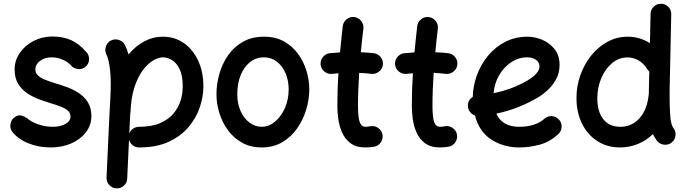

<svg xmlns="http://www.w3.org/2000/svg" viewBox="-20 -740 3670 1026"><path d="M443.8 -390.1Q429.7 -373 408.2 -371.1Q386.7 -369.1 366.7 -382.8Q346.2 -407.2 316.9 -420.4Q287.6 -433.6 255.9 -433.6Q218.8 -433.6 193.8 -414.6Q168.9 -395.5 168.9 -368.7Q168.9 -348.6 184.6 -335.2Q200.2 -321.8 225.1 -312.3Q250 -302.7 277.3 -294.4Q307.6 -285.6 340.8 -273.2Q374 -260.7 402.8 -241.5Q431.6 -222.2 450 -192.6Q468.3 -163.1 468.3 -119.6Q468.3 -71.8 439.5 -33.7Q410.6 4.4 361.3 26.1Q312 47.9 250.5 47.9Q185.5 47.9 129.9 25.1Q74.2 2.4 43.9 -38.1Q31.7 -57.1 36.4 -79.8Q41 -102.5 59.6 -114.7Q78.1 -127.4 95.2 -122.3Q112.3 -117.2 124 -108.9Q145 -89.4 183.3 -75.9Q221.7 -62.5 263.2 -62.5Q302.2 -62.5 329.6 -77.6Q356.9 -92.8 356.9 -117.2Q356.9 -136.7 341.8 -149.4Q326.7 -162.1 302.7 -171.1Q278.8 -180.2 252 -188Q221.7 -197.3 188 -209.7Q154.3 -222.2 124.8 -242.2Q95.2 -262.2 76.7 -292.7Q58.1 -323.2 58.1 -368.7Q58.1 -417 85.7 -457Q113.3 -497.1 159.2 -521Q205.1 -544.9 259.8 -544.9Q318.8 -544.9 361.6 -524.9Q404.3 -504.9 436 -467.3Q453.6 -452.6 455.8 -429.9Q458 -407.2 443.8 -390.1Z M602.1 266.6Q579.1 265.6 563.7 248.5Q548.3 231.4 549.3 209L564.9 -127Q567.9 -174.8 569.8 -216.3Q571.8 -257.8 571.8 -294.4Q571.8 -343.8 565.4 -386Q559.1 -428.2 548.3 -449.7Q538.6 -469.7 545.9 -491.9Q553.2 -514.2 573.7 -523.9Q593.8 -533.7 616 -526.4Q638.2 -519 647.9 -499Q659.2 -476.1 667 -448.7Q704.1 -494.1 751 -519Q797.9 -543.9 851.1 -543.9Q913.1 -543.9 961.7 -510.3Q1010.3 -476.6 1038.6 -416.5Q1066.9 -356.4 1066.9 -277.3Q1066.9 -226.1 1048.6 -169.4Q1030.3 -112.8 989.7 -63.5Q949.2 -14.2 883.5 16.8Q817.9 47.9 723.1 47.9Q704.1 47.9 689.2 36.1Q674.3 24.4 669.4 6.8L659.7 213.9Q659.2 236.8 642.1 252.2Q625 267.6 602.1 266.6ZM675.3 -120.1 670.9 -26.4Q676.8 -42.5 691.2 -52.5Q705.6 -62.5 723.1 -62.5Q791.5 -62.5 836.7 -82.5Q881.8 -102.5 908.2 -134.8Q934.6 -167 945.6 -204.6Q956.5 -242.2 956.5 -277.3Q956.5 -336.4 939.9 -370.4Q923.3 -404.3 899.2 -418.9Q875 -433.6 851.1 -433.6Q827.6 -433.6 799.1 -417.2Q770.5 -400.9 743.9 -365.7Q717.3 -330.6 698.7 -274.7Q680.2 -218.8 677.2 -139.6Q677.2 -134.3 675.8 -128.9Q675.8 -124 675.3 -120.1Z M1391.1 -543.9Q1452.1 -543.9 1497.6 -518.6Q1543 -493.2 1573 -451.7Q1603 -410.2 1617.9 -360.6Q1632.8 -311 1632.8 -262.7Q1632.8 -209.5 1616.5 -154.8Q1600.1 -100.1 1568.1 -54.2Q1536.1 -8.3 1488.5 19.8Q1440.9 47.9 1377.9 47.9Q1319.8 47.9 1274.9 23.2Q1230 -1.5 1199.2 -42.7Q1168.5 -84 1152.6 -134.8Q1136.7 -185.5 1136.7 -237.3Q1136.7 -290 1151.9 -344.2Q1167 -398.4 1198.2 -443.6Q1229.5 -488.8 1277.6 -516.4Q1325.7 -543.9 1391.1 -543.9ZM1391.1 -433.6Q1348.1 -433.6 1315.9 -408Q1283.7 -382.3 1265.9 -338.1Q1248 -293.9 1248 -237.3Q1248 -185.5 1265.9 -146.2Q1283.7 -106.9 1313.5 -84.7Q1343.3 -62.5 1377.9 -62.5Q1416.5 -62.5 1449.2 -89.6Q1481.9 -116.7 1502.2 -162.1Q1522.5 -207.5 1522.5 -262.7Q1522.5 -310.5 1505.6 -349.4Q1488.8 -388.2 1459.2 -410.9Q1429.7 -433.6 1391.1 -433.6Z M2025.9 -393.6Q2022.9 -371.1 2004.6 -356.9Q1986.3 -342.8 1963.9 -345.2Q1933.6 -349.1 1899.4 -350.6Q1896.5 -306.6 1894.8 -262.2Q1893.1 -217.8 1893.1 -173.3Q1893.1 -146 1895.5 -120.4Q1897.9 -94.7 1906.5 -78.6Q1915 -62.5 1933.1 -62.5Q1944.8 -62.5 1959.5 -65.4Q1981.9 -69.3 2001 -56.2Q2020 -43 2023.9 -21Q2027.8 1.5 2014.9 20.8Q2002 40 1979.5 43.9Q1967.3 45.9 1955.6 46.9Q1943.8 47.9 1933.1 47.9Q1882.3 47.9 1852.3 24.7Q1822.3 1.5 1807.1 -33.9Q1792 -69.3 1787.4 -106.9Q1782.7 -144.5 1782.7 -173.3Q1782.7 -217.8 1784.2 -261.5Q1785.6 -305.2 1788.6 -348.6Q1771.5 -347.2 1755.4 -345.2Q1732.9 -342.8 1714.6 -356.9Q1696.3 -371.1 1693.4 -393.6Q1690.9 -416.5 1705.1 -434.6Q1719.2 -452.6 1741.7 -455.6Q1769 -458.5 1796.9 -460Q1800.3 -495.1 1804 -530.3Q1807.6 -565.4 1811.5 -600.1Q1814.5 -623 1832.5 -637.2Q1850.6 -651.4 1873 -648.9Q1896 -646 1910.2 -627.9Q1924.3 -609.9 1921.9 -587.4Q1918 -555.7 1914.6 -524.2Q1911.1 -492.7 1908.2 -460.9Q1944.8 -459.5 1978 -455.6Q2000.5 -452.6 2014.6 -434.3Q2028.8 -416 2025.9 -393.6Z M2423.8 -393.6Q2420.9 -371.1 2402.6 -356.9Q2384.3 -342.8 2361.8 -345.2Q2331.5 -349.1 2297.4 -350.6Q2294.4 -306.6 2292.7 -262.2Q2291 -217.8 2291 -173.3Q2291 -146 2293.5 -120.4Q2295.9 -94.7 2304.4 -78.6Q2313 -62.5 2331.1 -62.5Q2342.8 -62.5 2357.4 -65.4Q2379.9 -69.3 2398.9 -56.2Q2418 -43 2421.9 -21Q2425.8 1.5 2412.8 20.8Q2399.9 40 2377.4 43.9Q2365.2 45.9 2353.5 46.9Q2341.8 47.9 2331.1 47.9Q2280.3 47.9 2250.2 24.7Q2220.2 1.5 2205.1 -33.9Q2189.9 -69.3 2185.3 -106.9Q2180.7 -144.5 2180.7 -173.3Q2180.7 -217.8 2182.1 -261.5Q2183.6 -305.2 2186.5 -348.6Q2169.4 -347.2 2153.3 -345.2Q2130.9 -342.8 2112.5 -356.9Q2094.2 -371.1 2091.3 -393.6Q2088.9 -416.5 2103 -434.6Q2117.2 -452.6 2139.6 -455.6Q2167 -458.5 2194.8 -460Q2198.2 -495.1 2201.9 -530.3Q2205.6 -565.4 2209.5 -600.1Q2212.4 -623 2230.5 -637.2Q2248.5 -651.4 2271 -648.9Q2293.9 -646 2308.1 -627.9Q2322.3 -609.9 2319.8 -587.4Q2315.9 -555.7 2312.5 -524.2Q2309.1 -492.7 2306.2 -460.9Q2342.8 -459.5 2376 -455.6Q2398.4 -452.6 2412.6 -434.3Q2426.8 -416 2423.8 -393.6Z M2962.9 -22.9Q2916.5 19.5 2861.8 33.7Q2807.1 47.9 2754.4 47.9Q2671.9 47.9 2606.7 6.6Q2541.5 -34.7 2517.6 -123Q2502.4 -128.4 2491.9 -141.6Q2481.4 -154.8 2480.5 -171.9Q2478.5 -204.6 2506.3 -222.2Q2507.8 -281.7 2528.8 -338.9Q2549.8 -396 2588.1 -442.4Q2626.5 -488.8 2679.9 -516.4Q2733.4 -543.9 2799.8 -543.9Q2838.4 -543.9 2877.7 -527.3Q2917 -510.7 2943.6 -477.3Q2970.2 -443.8 2970.2 -393.1Q2970.2 -348.1 2950.2 -313.7Q2930.2 -279.3 2904.1 -256.1Q2877.9 -232.9 2859.9 -222.2Q2751 -157.2 2632.3 -132.8Q2663.6 -62.5 2754.4 -62.5Q2841.3 -62.5 2888.7 -105Q2905.8 -120.6 2928.7 -119.4Q2951.7 -118.2 2966.8 -101.1Q2982.4 -84.5 2981.2 -61.3Q2980 -38.1 2962.9 -22.9ZM2796.9 -433.6Q2751.5 -433.6 2712.4 -408Q2673.3 -382.3 2647.7 -338.9Q2622.1 -295.4 2617.7 -242.2Q2667 -252 2712.6 -269Q2758.3 -286.1 2798.8 -310.1Q2862.8 -348.1 2862.8 -384.3Q2862.8 -407.2 2844 -420.4Q2825.2 -433.6 2796.9 -433.6Z M3334.5 -543.9Q3398.4 -543.9 3453.1 -509.3L3456.5 -666Q3457 -689 3473.6 -704.8Q3490.2 -720.7 3513.2 -719.7Q3536.1 -719.2 3552 -702.9Q3567.9 -686.5 3566.9 -663.6L3558.1 -249Q3558.1 -174.3 3560.5 -135.7Q3563 -97.2 3567.4 -81.1Q3571.8 -64.9 3577.6 -57.1Q3592.3 -40 3589.8 -16.6Q3587.4 6.8 3569.8 21Q3552.7 35.6 3529.3 33.2Q3505.9 30.8 3491.7 13.2Q3478 -3.9 3468.8 -23.4Q3434.1 10.7 3388.9 29.3Q3343.8 47.9 3293.5 47.9Q3224.1 47.9 3171.6 13.7Q3119.1 -20.5 3089.8 -80.1Q3060.5 -139.6 3060.5 -216.3Q3060.5 -280.3 3081.5 -339.1Q3102.5 -397.9 3139.9 -444.1Q3177.2 -490.2 3227.1 -517.1Q3276.9 -543.9 3334.5 -543.9ZM3171.9 -214.4Q3171.9 -143.6 3203.9 -103Q3235.8 -62.5 3294.9 -62.5Q3356.4 -62.5 3397.7 -108.6Q3439 -154.8 3446.8 -237.3Q3446.8 -239.3 3447.3 -240.7Q3447.3 -245.1 3447.3 -250L3449.7 -357.9Q3441.4 -364.7 3436.5 -374Q3418.5 -401.9 3391.6 -417.5Q3364.7 -433.1 3333 -433.1Q3287.1 -433.1 3250.5 -402.3Q3213.9 -371.6 3192.9 -321.8Q3171.9 -272 3171.9 -214.4Z"/></svg>

Font: Mikhak SemiBold
Style: Regular
Weight: 600
Designer: Amin Abedi
Version: Version 3.3